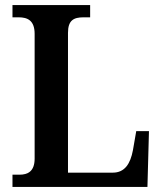

<svg xmlns="http://www.w3.org/2000/svg" viewBox="-20 -734 638 754"><path d="M29 0H559L565 -219H515L502 -144C492 -91 470 -56 423 -56H247V-605C247 -654 269 -666 308 -666H334V-714H29V-666H53C88 -666 116 -654 116 -601V-111C116 -60 88 -48 57 -48H29Z"/></svg>

Font: Noto Serif Devanagari SemiCondensed SemiBold
Style: Regular
Weight: 600
Width: 4
Designer: Universal Thirst, Indian Type Foundry and the Monotype Design Team
Foundry: Monotype Imaging Inc.
Version: Version 2.004